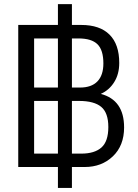

<svg xmlns="http://www.w3.org/2000/svg" viewBox="-20 -822 681 945"><path d="M265.1 103V0H69.8V-699.2H265.1V-801.8H334V-699.2H379.9Q471.2 -699.2 519 -651.6Q566.9 -604 566.9 -512.2Q566.9 -457.5 542.2 -418Q517.6 -378.4 476.1 -359.9Q590.8 -329.6 590.8 -194.8Q590.8 -105.5 535.6 -52.7Q480.5 0 397 0H334V103ZM147.9 -391.1H265.1V-632.8H147.9ZM334 -391.1H374Q430.2 -391.1 459.5 -421.4Q488.8 -451.7 488.8 -509.8Q488.8 -575.7 459.7 -604.2Q430.7 -632.8 366.2 -632.8H334ZM147.9 -65.9H265.1V-325.2H147.9ZM334 -65.9H379.9Q445.3 -65.9 479.2 -95.9Q513.2 -126 513.2 -196.8Q513.2 -266.6 478.3 -295.9Q443.4 -325.2 369.1 -325.2H334Z"/></svg>

Font: Prompt Light
Style: Regular
Weight: 300
Designer: Katatrad Team
Foundry: CadsonDemak
Version: Version 1.000;PS 001.000;hotconv 1.0.88;makeotf.lib2.5.64775